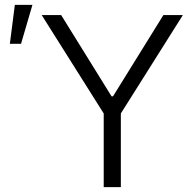

<svg xmlns="http://www.w3.org/2000/svg" viewBox="-20 -769 779 789"><path d="M231.4 -707 438.5 -373H444.3L651.4 -707H731.4L476.6 -302.7V0H406.2V-302.7L151.4 -707ZM41 -749H113.3L66.4 -588.9H20.5Z"/></svg>

Font: Pretendard GOV Light
Style: Regular
Weight: 300
Designer: Base glyphs from Inter by Rasmus Andersson; Hangeul glyphs from Noto Sans CJK(Source Han Sans) by Jang Soo-young and Kan
Foundry: Kil Hyung-jin
Version: Version 1.309